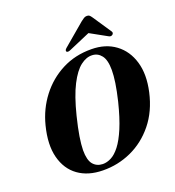

<svg xmlns="http://www.w3.org/2000/svg" viewBox="-161 -1040 1075 1179"><g transform="rotate(-20 376.0 -451.0)"><path d="M496.5 -712.5Q588.5 -712 652 -665Q715.5 -618 740 -535Q764.5 -452 740 -342.5Q714 -226.5 649.5 -147Q585 -67.5 496.5 -27.2Q408 13 310 11.5Q214 10.5 150.2 -35.5Q86.5 -81.5 64.5 -166.8Q42.5 -252 72.5 -369.5Q97.5 -468 157.2 -546Q217 -624 303.5 -668.8Q390 -713.5 496.5 -712.5ZM322 -25.5Q349 -25 377.5 -39.5Q406 -54 434.2 -90.2Q462.5 -126.5 489.5 -190.5Q516.5 -254.5 541 -353Q556.5 -417.5 563.8 -466Q571 -514.5 571 -549.5Q571 -615.5 547.5 -645.2Q524 -675 488 -676Q450.5 -678 412 -648.5Q373.5 -619 337.5 -549Q301.5 -479 271.5 -359Q253.5 -286.5 245.2 -234.5Q237 -182.5 236.5 -146.5Q236.5 -81.5 259.8 -54Q283 -26.5 322 -25.5ZM375 -752Q355.5 -743 348 -750.5Q345 -753.5 346.5 -759.5Q348 -765.5 356.5 -772.5L500 -894Q512 -903.5 520.8 -908.8Q529.5 -914 540.5 -914Q551.5 -914 557.2 -908.8Q563 -903.5 569.5 -894L651 -772.5Q656 -765.5 653.8 -759.5Q651.5 -753.5 647 -750.5Q635.5 -742.5 621 -752L513.5 -811.5Z"/></g></svg>

Font: Fraunces 72pt S000
Style: Bold Italic
Weight: 700
Italic angle: -16°
Version: Version 1.000; ttfautohint (v1.8.3)